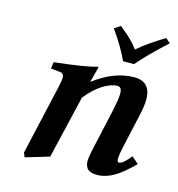

<svg xmlns="http://www.w3.org/2000/svg" viewBox="-101 -734 781 842"><g transform="rotate(15 289.5 -313.0)"><path d="M279.8 -375Q370.6 -443.8 460.9 -443.8Q536.1 -443.8 536.1 -361.8Q536.1 -333.5 524.9 -285.2L488.8 -123Q482.9 -94.7 482.9 -81.1Q482.9 -64.9 491.2 -64.9Q509.3 -64.9 542 -106.9L573.2 -80.1Q525.9 -31.7 488 -9.8Q450.2 12.2 412.1 12.2Q393.6 12.2 381.6 7.3Q369.6 2.4 364.7 -6.1Q359.9 -14.6 358.4 -21.5Q356.9 -28.3 356.9 -37.1Q356.9 -56.6 371.1 -117.2L407.2 -279.8Q418.9 -335 418.9 -356Q418.9 -373 414.3 -380.6Q409.7 -388.2 397.9 -388.2Q371.1 -388.2 334.5 -366Q297.9 -343.8 261.2 -297.9L193.8 -12.2L85.9 20L78.1 0L150.9 -319.8Q157.2 -349.1 157.2 -358.9Q157.2 -379.9 139.2 -381.8L97.2 -386.2L101.1 -416Q248 -432.1 291 -446.8Q296.9 -446.8 296.9 -443.8L278.8 -376ZM443.8 -499H394Q370.6 -552.2 317.9 -627.9L345.2 -646Q375 -622.1 393.1 -605Q411.1 -587.9 431.2 -562Q475.1 -600.6 550.8 -646L571.8 -627.9Q486.8 -550.3 443.8 -499Z"/></g></svg>

Font: Linux Libertine
Style: Bold Italic
Weight: 700
Italic angle: -11.5°
Designer: Philipp H. Poll
Foundry: Philipp H. Poll
Version: Version 4.0.5